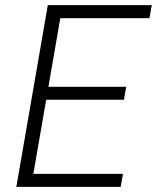

<svg xmlns="http://www.w3.org/2000/svg" viewBox="-20 -731 627 751"><path d="M464.8 -340.8H160.6L110.4 -50.8H460.9L452.1 0H43.9L167 -710.9H573.7L564.5 -659.7H215.8L169.4 -391.6H473.6Z"/></svg>

Font: Roboto Mono Light
Style: Italic
Weight: 300
Designer: Google
Version: Version 2.000985; 2015; ttfautohint (v1.3)